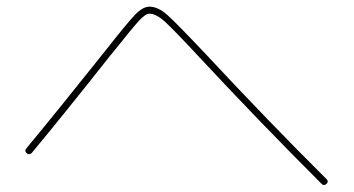

<svg xmlns="http://www.w3.org/2000/svg" viewBox="-20 -630 1040 564"><path d="M73.2 -180.7Q65.4 -173.8 58.6 -179.7Q50.8 -187.5 57.6 -194.3Q156.2 -313.5 289.1 -480.5Q353.5 -562.5 376.5 -586.4Q399.4 -610.4 418.9 -610.4Q444.3 -610.4 471.7 -585.9Q499 -561.5 582 -473.6Q768.6 -273.4 939.5 -103.5Q946.3 -96.7 939 -89.8Q931.6 -83 924.8 -89.8Q740.2 -274.4 567.4 -460Q490.2 -543 464.4 -566.4Q438.5 -589.8 418.9 -589.8Q407.2 -589.8 387.2 -567.9Q367.2 -545.9 309.6 -473.6Q306.6 -469.7 304.7 -467.8Q161.1 -286.1 73.2 -180.7Z"/></svg>

Font: Rounded-X Mgen+ 1mn thin
Style: Regular
Weight: 100
Designer: [Source Han Sans]
Ryoko NISHIZUKA  (kana & ideographs); Paul D. Hunt (Latin, Greek & Cyrillic); Wenlong ZHANG  (bopomofo
Version: Version 1.059.20150602